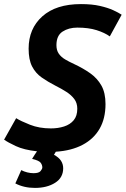

<svg xmlns="http://www.w3.org/2000/svg" viewBox="-27 -729 615 939"><path d="M144 190Q117 190 93 184.5Q69 179 48 168L77 103Q90 110 106 114Q122 118 137 118Q163 118 171.5 107.5Q180 97 180 90Q180 78 172 67Q164 56 130 48Q137 37 142.5 28Q148 19 154 11Q90 4 50.5 -14.5Q11 -33 -7 -46L52 -151Q74 -137 119.5 -119Q165 -101 222 -101Q257 -101 286.5 -110.5Q316 -120 333.5 -141Q351 -162 351 -197Q351 -225 336.5 -244.5Q322 -264 298 -279.5Q274 -295 244 -310Q207 -329 177 -350Q147 -371 130 -404Q113 -437 113 -491Q113 -589 180 -649Q247 -709 369 -709Q423 -709 462 -700Q501 -691 527 -679Q553 -667 568 -657L510 -551Q485 -569 445.5 -581.5Q406 -594 351 -594Q309 -594 279 -574.5Q249 -555 249 -508Q249 -483 260.5 -466.5Q272 -450 291.5 -438.5Q311 -427 335 -416Q380 -395 414.5 -370.5Q449 -346 469 -310.5Q489 -275 489 -220Q489 -150 460.5 -100Q432 -50 377.5 -21Q323 8 246 13L237 28Q261 41 271.5 57.5Q282 74 282 94Q282 140 242.5 165Q203 190 144 190Z"/></svg>

Font: Ubuntu Sans Mono
Style: Bold Italic
Weight: 700
Italic angle: -13.5°
Monospace: yes
Designer: Dalton Maag Ltd
Foundry: Dalton Maag Ltd
Version: Version 1.006